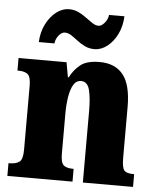

<svg xmlns="http://www.w3.org/2000/svg" viewBox="-54 -823 713 869"><g transform="rotate(5 302.0 -388.0)"><path d="M12 0V-58H16Q46 -58 61.5 -69.5Q77 -81 77 -125V-415Q77 -456 63 -467.5Q49 -479 20 -479H16V-536H234L246 -469H250Q267 -503 296 -526.5Q325 -550 384 -550Q454 -550 490.5 -504.5Q527 -459 527 -358V-128Q527 -82 538 -70Q549 -58 579 -58H583V0H355V-323Q355 -386 345.5 -421.5Q336 -457 307 -457Q285 -457 272.5 -435.5Q260 -414 254.5 -379Q249 -344 249 -305V-122Q249 -81 262.5 -69.5Q276 -58 305 -58H308V0ZM354 -606Q330 -606 310.5 -615.5Q291 -625 275 -637.5Q259 -650 244.5 -659.5Q230 -669 215 -669Q200 -669 187 -652.5Q174 -636 172 -616H101Q103 -661 121 -697Q139 -733 166.5 -754.5Q194 -776 226 -776Q249 -776 268.5 -766.5Q288 -757 304.5 -744.5Q321 -732 335.5 -722.5Q350 -713 364 -713Q377 -713 391 -729.5Q405 -746 407 -766H477Q475 -721 457.5 -685Q440 -649 412.5 -627.5Q385 -606 354 -606Z"/></g></svg>

Font: Noto Serif Lao Condensed Black
Style: Regular
Weight: 900
Width: 3
Designer: Monotype Design Team
Foundry: Monotype Imaging Inc.
Version: Version 2.003; ttfautohint (v1.8.4.7-5d5b)